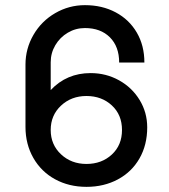

<svg xmlns="http://www.w3.org/2000/svg" viewBox="-20 -716 655 746"><path d="M541 -473H443Q443 -535 407 -571Q371 -607 310 -607Q274 -607 243.5 -589Q213 -571 195 -540.5Q177 -510 177 -474V-366Q239 -432 332 -432Q392 -432 442.5 -404Q493 -376 522.5 -327.5Q552 -279 552 -221Q552 -153 522 -100.5Q492 -48 438 -19Q384 10 316 10Q248 10 194 -19.5Q140 -49 109.5 -102.5Q79 -156 79 -223V-465Q79 -527 110 -580.5Q141 -634 194.5 -665Q248 -696 310 -696Q377 -696 429.5 -668Q482 -640 511.5 -589.5Q541 -539 541 -473ZM177 -211Q177 -154 217 -116.5Q257 -79 316 -79Q375 -79 414.5 -115.5Q454 -152 454 -211Q454 -270 414.5 -306.5Q375 -343 316 -343Q257 -343 217 -305.5Q177 -268 177 -211Z"/></svg>

Font: Chivo
Style: Regular
Weight: 400
Designer: Hector Gatti
Foundry: Omnibus-Type
Version: Version 1.003